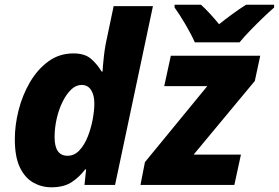

<svg xmlns="http://www.w3.org/2000/svg" viewBox="-20 -786 1185 816"><path d="M198 10Q157 10 121.5 -10Q86 -30 64.5 -74.5Q43 -119 43 -195Q43 -254 59 -317.5Q75 -381 107 -436Q139 -491 185.5 -525Q232 -559 292 -559Q339 -559 365 -537.5Q391 -516 412 -482H416Q416 -486 417.5 -506Q419 -526 422 -551Q425 -576 429 -598L463 -760H630L469 0H339L346 -66H342Q317 -33 284 -11.5Q251 10 198 10ZM267 -124Q296 -124 317.5 -147Q339 -170 353 -205.5Q367 -241 374 -279Q381 -317 381 -346Q381 -382 367 -403.5Q353 -425 327 -425Q303 -425 282.5 -405.5Q262 -386 246 -353.5Q230 -321 221 -282Q212 -243 212 -203Q212 -124 267 -124ZM577 0 596 -97 861 -420H678L706 -549H1086L1063 -442L803 -129H1004L976 0ZM808 -606Q793 -640 768 -682.5Q743 -725 722 -754V-766H834Q851 -751 873.5 -726.5Q896 -702 911 -683Q940 -706 968 -726.5Q996 -747 1026 -766H1145V-754Q1123 -735 1095.5 -708.5Q1068 -682 1042 -655Q1016 -628 998 -606Z"/></svg>

Font: Noto Sans ExtraBold
Style: Italic
Weight: 800
Italic angle: -12°
Designer: Monotype Design Team
Foundry: Monotype Imaging Inc.
Version: Version 2.013; ttfautohint (v1.8.4.7-5d5b)